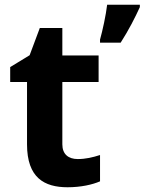

<svg xmlns="http://www.w3.org/2000/svg" viewBox="-20 -780 610 810"><path d="M570 -750V-760H432C427 -717 413 -652 402 -613V-600H489C523 -653 550 -706 570 -750ZM308 -109C269 -109 243 -129 243 -171V-434H396V-546H243V-662H148L105 -547L23 -497V-434H94V-171C94 -30 167 10 265 10C321 10 370 -1 402 -15V-126C371 -116 341 -109 308 -109Z"/></svg>

Font: Noto Sans Javanese
Style: Bold
Weight: 700
Designer: Monotype Design Team
Foundry: Monotype Imaging Inc.
Version: Version 2.005